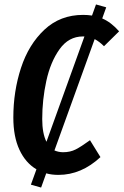

<svg xmlns="http://www.w3.org/2000/svg" viewBox="-20 -772 556 864"><path d="M406 -596 225 -95Q244 -87 264 -87Q296 -87 320.5 -99.5Q345 -112 385 -141L432 -65Q346 15 243 15Q212 15 188 8L165 72L119 59L144 -10Q95 -39 67.5 -98Q40 -157 40 -243Q40 -361 74.5 -466.5Q109 -572 180 -638.5Q251 -705 354 -705Q375 -705 394 -702L412 -752L458 -739L440 -689Q480 -672 516 -631L448 -564Q427 -585 406 -596ZM360 -608H353Q289 -608 248 -550.5Q207 -493 188.5 -408Q170 -323 170 -236Q170 -172 189 -134Z"/></svg>

Font: Fira Sans Extra Condensed Medium
Style: Italic
Weight: 500
Width: 3
Italic angle: -8°
Designer: Carrois Corporate & Edenspiekermann AG
Foundry: Carrois Corporate GbR & Edenspiekermann AG
Version: Version 4.203